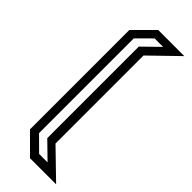

<svg xmlns="http://www.w3.org/2000/svg" viewBox="-307 -778 1006 1006"><g transform="rotate(45 196.0 -275.0)"><path d="M182 200 75 93V-643L182 -750H375.5L222 -601V51L375.5 200ZM200 150.5H262.5L171.5 61.5V-616.5L262.5 -705.5H200L122.5 -628.5V73.5Z"/></g></svg>

Font: Tourney Thin Medium
Style: Regular
Weight: 500
Version: Version 1.015